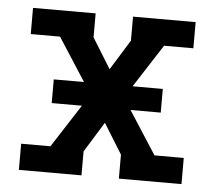

<svg xmlns="http://www.w3.org/2000/svg" viewBox="-43 -567 686 614"><g transform="rotate(5 300.0 -260.0)"><path d="M39 0V-84H133L222 -222H125V-298H222L133 -436H39V-520H240V-443L300 -346L360 -443V-520H561V-436H467L378 -298H475V-222H378L467 -84H561V0H360V-77L300 -174L240 -77V0Z"/></g></svg>

Font: Iosevka Etoile Medium
Style: Regular
Weight: 500
Designer: Belleve Invis
Foundry: Belleve Invis
Version: Version 22.1.2; ttfautohint (v1.8.4)